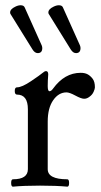

<svg xmlns="http://www.w3.org/2000/svg" viewBox="-20 -699 380 723"><path d="M18.1 0ZM137.2 -527.8Q139.2 -522.5 139.2 -518.1Q139.2 -499 122.1 -499Q110.8 -499 102.1 -513.2L20 -645.5Q18.1 -647.9 18.1 -651.9Q18.1 -664.6 37.6 -673.8Q48.3 -679.2 57.6 -679.2Q69.3 -679.2 72.8 -671.4ZM281.2 -527.8Q283.2 -522.5 283.2 -518.1Q283.2 -499 266.1 -499Q254.9 -499 246.1 -513.2L164.1 -645.5Q162.1 -647.9 162.1 -651.9Q162.1 -664.6 181.6 -673.8Q192.4 -679.2 201.7 -679.2Q213.4 -679.2 216.8 -671.4ZM283.7 -424.8Q299.3 -424.8 309.6 -419.4Q319.8 -414.1 328.6 -402.8Q337.4 -391.6 337.4 -370.1Q337.4 -364.3 332.5 -353.3Q327.6 -342.3 317.4 -335Q307.6 -327.1 296.9 -327.1Q286.1 -327.1 263.9 -339.1Q241.7 -351.1 230.5 -351.1Q200.7 -351.1 180.2 -321.5Q159.7 -292 159.7 -241.2V-62Q159.7 -23.9 233.4 -23.9Q240.2 -23.9 240.2 -10Q240.2 3.9 233.4 3.9Q192.4 0 130.9 0Q69.3 0 28.8 3.9Q22 3.9 22 -10Q22 -23.9 28.8 -23.9Q85 -23.9 85 -62V-287.6Q85 -342.8 43.9 -342.8Q35.6 -342.8 35.6 -356.4Q35.6 -370.1 43.9 -370.1Q62.5 -370.1 97.2 -393.6Q131.8 -417 139.9 -424.1Q147.9 -431.2 153.3 -431.2Q161.6 -431.2 161.6 -418.9Q159.7 -395 159.7 -375.2Q159.7 -355.5 166.3 -355.5Q172.9 -355.5 179.7 -365.2Q223.1 -424.8 283.7 -424.8Z"/></svg>

Font: Junicode
Style: Regular
Weight: 400
Designer: Peter S. Baker
Foundry: Briery Creek Software
Version: Version 0.7.2